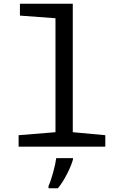

<svg xmlns="http://www.w3.org/2000/svg" viewBox="-20 -780 640 1021"><path d="M79 -61 275 -77V-683L86 -697V-760H367V-77L540 -61V0H79ZM238 209Q250 183 262.5 137.5Q275 92 279 61H368V68Q360 99 336.5 145Q313 191 288 221H238Z"/></svg>

Font: Noto Sans Mono UI
Style: Regular
Weight: 400
Monospace: yes
Designer: Monotype Design team
Foundry: Monotype Imaging Inc.
Version: Version 1.000